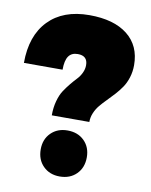

<svg xmlns="http://www.w3.org/2000/svg" viewBox="-82 -772 662 841"><g transform="rotate(10 249.0 -351.5)"><path d="M1 -455.1Q1 -576.2 66.2 -643.6Q131.3 -710.9 248 -710.9Q356.9 -710.9 417.5 -663.1Q478 -615.2 478 -528.8Q478 -499.5 469.7 -473.4Q461.4 -447.3 448.2 -428.2Q435.1 -409.2 419.2 -391.6Q403.3 -374 387.2 -357.9Q371.1 -341.8 357.9 -325.9Q344.7 -310.1 336.4 -290.5Q328.1 -271 328.1 -250H161.1Q161.1 -285.2 169.2 -314.2Q177.2 -343.3 189.5 -361.8Q201.7 -380.4 216.1 -397.9Q230.5 -415.5 242.7 -428.2Q254.9 -440.9 262.9 -457.8Q271 -474.6 271 -492.2Q271 -534.2 227.1 -534.2Q199.2 -534.2 186 -514.9Q172.9 -495.6 172.9 -455.1ZM139.2 -95.2Q139.2 -140.1 167.7 -168.5Q196.3 -196.8 241.2 -196.8Q287.1 -196.8 315.7 -168.5Q344.2 -140.1 344.2 -95.2Q344.2 -49.3 315.7 -20.8Q287.1 7.8 241.2 7.8Q196.3 7.8 167.7 -20.8Q139.2 -49.3 139.2 -95.2Z"/></g></svg>

Font: Trueno Black
Style: Regular
Weight: 900
Designer: Julieta Ulanovsky
Foundry: Julieta Ulanovsky
Version: Version 3.001b | FøM Fix